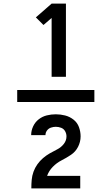

<svg xmlns="http://www.w3.org/2000/svg" viewBox="-20 -870 616 1060"><path d="M265 -446H344V-850H265L178 -774L220 -732L265 -771ZM75 -307H501V-373H75ZM232 170H423V101H240Q250 73 271.5 51Q293 29 319.5 15.5Q346 2 371.5 -15Q397 -32 411 -59.5Q425 -87 425 -117Q425 -143 416 -168Q407 -193 386 -209.5Q365 -226 339.5 -232.5Q314 -239 288 -239Q263 -239 238.5 -233Q214 -227 194 -211.5Q174 -196 163 -172.5Q152 -149 152 -124H231Q231 -138 239.5 -149.5Q248 -161 261.5 -165.5Q275 -170 288 -170Q303 -170 317.5 -164.5Q332 -159 339.5 -145.5Q347 -132 347 -117Q347 -94 332 -75Q317 -56 296 -45.5Q275 -35 255 -23.5Q235 -12 217.5 3Q200 18 186.5 37Q173 56 165 78Q157 100 155 123Q153 146 153 170Z"/></svg>

Font: Iosevka Sparkle Medium
Style: Regular
Weight: 500
Designer: Belleve Invis
Foundry: Belleve Invis
Version: Version 4.5.0; ttfautohint (v1.8.3)